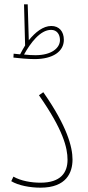

<svg xmlns="http://www.w3.org/2000/svg" viewBox="-20 -862 406 887"><path d="M140 -589C224 -589 275 -624 275 -678C275 -717 253 -742 217 -742C179 -742 143 -713 113 -676L108 -842H91L96 -652C88 -639 80 -625 73 -611C64 -612 54 -613 43 -614L42 -596C65 -593 111 -589 140 -589ZM216 -724C243 -724 257 -703 257 -677C257 -640 218 -607 144 -607C129 -607 111 -608 91 -610C120 -662 165 -724 216 -724ZM32 -25C65 -5 119 5 167 5C287 5 315 -65 315 -125C315 -183 290 -279 180 -436L160 -422C272 -262 292 -179 292 -124C292 -64 260 -18 167 -18C125 -18 77 -26 42 -46Z"/></svg>

Font: Noto Sans Arabic UI SmCn Th
Style: Regular
Weight: 100
Width: 4
Designer: Monotype Design Team, Nadine Chahine and Nizar Qandah
Foundry: Monotype Imaging Inc.
Version: Version 2.010